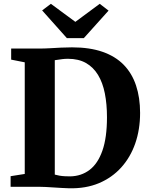

<svg xmlns="http://www.w3.org/2000/svg" viewBox="-20 -1004 799 1032"><path d="M351.5 8Q332.5 7.5 310.8 6.2Q289 5 267 3.5Q245 2 225.2 1Q205.5 0 190 0H37V-57L113 -69V-669L40 -683.5V-743H188.5Q220.5 -743 249.5 -744.8Q278.5 -746.5 307.2 -748Q336 -749.5 367 -749.5Q462 -749.5 531 -725.5Q600 -701.5 644.8 -655.8Q689.5 -610 711.2 -544.5Q733 -479 733 -397Q733 -308 707 -233.2Q681 -158.5 631.5 -103.8Q582 -49 511.8 -19.5Q441.5 10 351.5 8ZM357 -56Q417 -57 461.5 -90.8Q506 -124.5 530.5 -194.5Q555 -264.5 555 -373.5Q555 -444.5 543.5 -502.2Q532 -560 506.8 -601.5Q481.5 -643 441.8 -665.5Q402 -688 345.5 -688Q328.5 -688 315 -686.2Q301.5 -684.5 291.2 -682.8Q281 -681 274.5 -680.5V-65.5Q286.5 -62 300 -59.8Q313.5 -57.5 327.8 -56.8Q342 -56 357 -56ZM339.5 -799 206.5 -948 253.5 -983.5 385 -886.5 516 -983.5 563.5 -947 430.5 -799Z"/></svg>

Font: Merriweather 36pt ExtraBold
Style: Regular
Weight: 800
Designer: Eben Sorkin
Foundry: Eben Sorkin
Version: Version 2.100